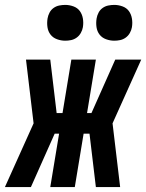

<svg xmlns="http://www.w3.org/2000/svg" viewBox="-61 -763 596 783"><path d="M-41 0 76 -260 45 -520H144L170 -302H194L230 -520H330L294 -302H312L409 -520H515L398 -260L429 0H330L304 -218H280L244 0H144L180 -218H162L65 0ZM405 -597Q388 -597 371.5 -603Q355 -609 345 -622Q335 -635 332.5 -652.5Q330 -670 333 -688Q335 -700 341 -711.5Q347 -723 357.5 -730.5Q368 -738 380.5 -740.5Q393 -743 405 -743Q422 -743 438.5 -737Q455 -731 464.5 -718Q474 -705 477 -687.5Q480 -670 477 -652Q475 -640 468.5 -628.5Q462 -617 451.5 -609.5Q441 -602 429 -599.5Q417 -597 405 -597ZM205 -597Q188 -597 171.5 -603Q155 -609 145 -622Q135 -635 132.5 -652.5Q130 -670 133 -688Q135 -700 141 -711.5Q147 -723 157.5 -730.5Q168 -738 180.5 -740.5Q193 -743 205 -743Q222 -743 238.5 -737Q255 -731 264.5 -718Q274 -705 277 -687.5Q280 -670 277 -652Q275 -640 268.5 -628.5Q262 -617 251.5 -609.5Q241 -602 229 -599.5Q217 -597 205 -597Z"/></svg>

Font: Iosevka Term Curly Extrabold
Style: Italic
Weight: 800
Italic angle: -9°
Designer: Belleve Invis
Foundry: Belleve Invis
Version: Version 32.3.0